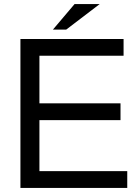

<svg xmlns="http://www.w3.org/2000/svg" viewBox="-20 -920 673 940"><path d="M173 -332V-82H603V0H80V-729H585V-647H173V-414H570V-332ZM345 -900H468L304 -775H239Z"/></svg>

Font: ColatingCofangSans
Style: Regular
Weight: 400
Foundry: GNU
Version: Version 412.227;June 27, 2022;FontCreator 11.0.0.2412 32-bit